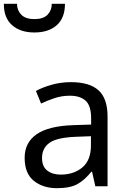

<svg xmlns="http://www.w3.org/2000/svg" viewBox="-83 -975 664 1005"><path d="M288 -545Q386 -545 433 -502Q480 -459 480 -365V0H416L399 -76H395Q360 -32 321.5 -11Q283 10 215 10Q142 10 94 -28.5Q46 -67 46 -149Q46 -229 109 -272.5Q172 -316 303 -320L394 -323V-355Q394 -422 365 -448Q336 -474 283 -474Q241 -474 203 -461.5Q165 -449 132 -433L105 -499Q140 -518 188 -531.5Q236 -545 288 -545ZM314 -259Q214 -255 175.5 -227Q137 -199 137 -148Q137 -103 164.5 -82Q192 -61 235 -61Q303 -61 348 -98.5Q393 -136 393 -214V-262ZM97 -805Q24 -805 -19.5 -843Q-63 -881 -63 -955H6Q6 -921 28.5 -898Q51 -875 97 -875Q144 -875 166 -898Q188 -921 188 -955H257Q257 -881 214 -843Q171 -805 97 -805Z"/></svg>

Font: Noto Sans Tifinagh Tawellemmet
Style: Regular
Weight: 400
Designer: JamraPatel
Foundry: JamraPatel LLC
Version: Version 2.006; ttfautohint (v1.8.4.7-5d5b)